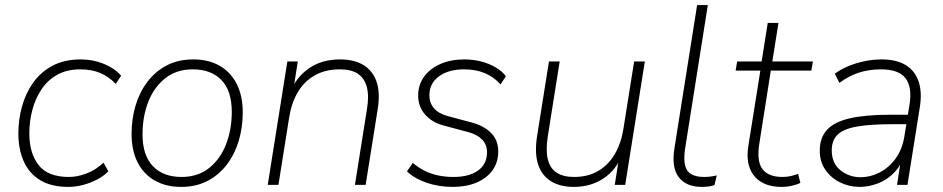

<svg xmlns="http://www.w3.org/2000/svg" viewBox="-20 -725 3700 753"><path d="M248 8Q181 8 137.5 -18.5Q94 -45 73 -92.5Q52 -140 52 -202Q52 -255 66 -306.5Q80 -358 109.5 -400Q139 -442 185.5 -467Q232 -492 297 -492Q345 -492 387.5 -474.5Q430 -457 455 -428L434 -396Q406 -425 372.5 -439Q339 -453 295 -453Q242 -453 204 -431.5Q166 -410 142 -373.5Q118 -337 106.5 -292.5Q95 -248 95 -202Q95 -124 131.5 -77.5Q168 -31 250 -31Q283 -31 319 -44.5Q355 -58 386 -87L405 -53Q386 -34 360 -20.5Q334 -7 305 0.5Q276 8 248 8Z M690 8Q631 8 587 -17Q543 -42 519.5 -88.5Q496 -135 496 -200Q496 -258 511.5 -310.5Q527 -363 558 -404Q589 -445 634 -468.5Q679 -492 738 -492Q798 -492 841.5 -467Q885 -442 908.5 -395.5Q932 -349 932 -284Q932 -226 916.5 -173.5Q901 -121 870 -80Q839 -39 794 -15.5Q749 8 690 8ZM692 -31Q756 -31 800 -66Q844 -101 866.5 -159Q889 -217 889 -286Q889 -369 848.5 -411Q808 -453 736 -453Q672 -453 628 -418Q584 -383 561.5 -325.5Q539 -268 539 -198Q539 -116 579.5 -73.5Q620 -31 692 -31Z M1030 0 1107 -484H1148L1129 -364H1118Q1143 -424 1193 -458Q1243 -492 1314 -492Q1368 -492 1404.5 -470.5Q1441 -449 1456.5 -405.5Q1472 -362 1461 -295L1414 0H1372L1419 -296Q1428 -349 1418.5 -384Q1409 -419 1383 -436Q1357 -453 1313 -453Q1256 -453 1214.5 -429.5Q1173 -406 1148 -363.5Q1123 -321 1114 -264L1072 0Z M1756 8Q1700 8 1652.5 -8.5Q1605 -25 1576 -53L1599 -86Q1623 -66 1648 -54Q1673 -42 1700.5 -36.5Q1728 -31 1759 -31Q1819 -31 1854.5 -56Q1890 -81 1890 -128Q1890 -158 1870.5 -178Q1851 -198 1816 -207L1719 -233Q1674 -245 1647 -276Q1620 -307 1620 -350Q1620 -392 1643 -424Q1666 -456 1707 -474Q1748 -492 1801 -492Q1835 -492 1866.5 -484Q1898 -476 1923.5 -461Q1949 -446 1964 -426L1943 -394Q1916 -424 1880.5 -438.5Q1845 -453 1800 -453Q1739 -453 1701.5 -425.5Q1664 -398 1664 -351Q1664 -322 1681.5 -301Q1699 -280 1735 -270L1832 -244Q1879 -231 1906.5 -203Q1934 -175 1934 -131Q1934 -88 1911.5 -57Q1889 -26 1849 -9Q1809 8 1756 8Z M2230 8Q2178 8 2142 -13.5Q2106 -35 2091 -78.5Q2076 -122 2086 -189L2133 -484H2175L2128 -188Q2120 -135 2128.5 -100Q2137 -65 2163 -48Q2189 -31 2231 -31Q2286 -31 2326 -54.5Q2366 -78 2391 -120.5Q2416 -163 2425 -220L2467 -484H2509L2432 0H2391L2410 -120H2421Q2398 -60 2348 -26Q2298 8 2230 8Z M2733 8Q2671 8 2642 -30Q2613 -68 2625 -143L2714 -705H2756L2667 -143Q2661 -103 2666.5 -78Q2672 -53 2691 -42Q2710 -31 2741 -31Q2754 -31 2766 -32.5Q2778 -34 2791 -37L2782 1Q2771 5 2757.5 6.5Q2744 8 2733 8Z M3046 8Q2997 8 2965 -11.5Q2933 -31 2920 -67Q2907 -103 2915 -153L2962 -448H2865L2871 -484H2967L2991 -635H3033L3009 -484H3168L3162 -448H3003L2958 -162Q2947 -92 2970.5 -61.5Q2994 -31 3049 -31Q3068 -31 3083.5 -35Q3099 -39 3110 -43L3119 -8Q3109 -2 3087.5 3Q3066 8 3046 8Z M3351 8Q3311 8 3275 -9.5Q3239 -27 3217 -59Q3195 -91 3195 -134Q3195 -185 3223.5 -216Q3252 -247 3313 -261Q3374 -275 3470 -275H3551L3545 -238H3486Q3393 -238 3340 -228.5Q3287 -219 3264.5 -196.5Q3242 -174 3242 -136Q3242 -84 3276.5 -57Q3311 -30 3354 -30Q3394 -30 3430.5 -49Q3467 -68 3493 -104Q3519 -140 3527 -191L3547 -315Q3558 -383 3531.5 -418Q3505 -453 3435 -453Q3389 -453 3349.5 -440.5Q3310 -428 3272 -400L3254 -436Q3277 -453 3307 -465.5Q3337 -478 3370.5 -485Q3404 -492 3437 -492Q3496 -492 3532.5 -469.5Q3569 -447 3583 -404.5Q3597 -362 3587 -302L3539 0H3498L3516 -116H3526Q3513 -74 3485.5 -46.5Q3458 -19 3422.5 -5.5Q3387 8 3351 8Z"/></svg>

Font: Nunito Sans 12pt ExtraLight 12pt ExtraLight
Style: Italic
Weight: 250
Italic angle: -9°
Version: Version 3.101;gftools[0.9.27]